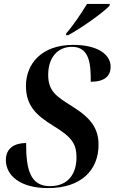

<svg xmlns="http://www.w3.org/2000/svg" viewBox="-20 -954 587 984"><path d="M320 -784 318 -774H330C399 -811 509 -890 541 -924L543 -934H426C398 -888 356 -824 320 -784ZM226 10C397 10 485 -83 485 -212C485 -296 446 -349 350 -409C270 -459 227 -486 227 -570C227 -660 276 -714 349 -714C438 -714 446 -627 445 -535C517 -535 547 -565 547 -612C547 -674 482 -724 355 -724C192 -724 113 -626 113 -514C113 -412 166 -363 252 -310C345 -253 372 -220 372 -147C372 -69 334 0 236 0C136 0 113 -84 114 -221C54 -221 10 -194 10 -134C10 -54 84 10 226 10Z"/></svg>

Font: Noto Serif Display SemiCondensed SemiBold
Style: Italic
Weight: 600
Width: 4
Italic angle: -12°
Designer: Monotype Design Team
Foundry: Monotype Imaging Inc.
Version: Version 2.009